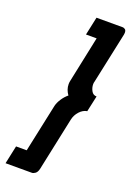

<svg xmlns="http://www.w3.org/2000/svg" viewBox="-172 -795 606 882"><g transform="rotate(20 131.0 -354.5)"><path d="M121 -651 140 -740H269Q273 -740 279.5 -736Q286 -732 286 -719Q286 -713 285 -710L232 -461Q231 -458 230.5 -455Q230 -452 230 -448Q230 -431 238.5 -415.5Q247 -400 264 -400L247 -322Q227 -319 210.5 -301Q194 -283 189 -259L134 1Q130 18 121 24.5Q112 31 105 31H-24L-5 -58H47L97 -293Q101 -310 113 -328.5Q125 -347 141 -360Q133 -371 128.5 -383.5Q124 -396 124 -410Q124 -415 124.5 -418.5Q125 -422 126 -427L173 -651Z"/></g></svg>

Font: Raleway Thin SemiBold
Style: Italic
Weight: 600
Italic angle: -12°
Version: Version 4.026